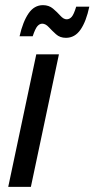

<svg xmlns="http://www.w3.org/2000/svg" viewBox="-20 -726 367 746"><path d="M12 0 121 -515H209L100 0ZM56 -585Q69 -642 91 -674Q113 -706 147 -706Q170 -706 186 -692.5Q202 -679 214.5 -665Q227 -651 239 -651Q250 -651 258.5 -660.5Q267 -670 276 -700H327Q315 -643 293 -611Q271 -579 236 -579Q213 -579 197.5 -593Q182 -607 169.5 -620.5Q157 -634 144 -634Q134 -634 125.5 -624.5Q117 -615 107 -585Z"/></svg>

Font: Radio Canada Condensed
Style: Italic
Weight: 400
Width: 3
Italic angle: -12°
Designer: Charles Daoud, Etienne Aubert Bonn, Alexandre Saumier Demers, Jacques Le Bailly
Foundry: Radio-Canada
Version: Version 2.104; ttfautohint (v1.8.4.7-5d5b);gftools[0.9.28.de